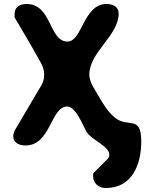

<svg xmlns="http://www.w3.org/2000/svg" viewBox="-20 -727 727 961"><path d="M446 154C446 190 473 214 510 214C642 214 687 95 687 -18C687 -157 620 -82 553 -140C518 -170 496 -207 473 -247C456 -277 427 -316 427 -353C427 -467 574 -548 574 -660C574 -693 545 -707 513 -707C397 -707 392 -519 318 -519C224 -519 241 -707 113 -707C79 -707 53 -692 53 -657V-640C72 -609 156 -465 173 -433C189 -406 201 -384 201 -353C201 -333 197 -317 187 -300C167 -266 73 -107 53 -73C52 -70 47 -56 47 -53C47 -53 46 -48 46 -47C46 -11 77 1 108 1C235 1 233 -194 317 -194C360 -194 399 -91 413 -67C436 -28 527 4 527 47C527 54 526 60 520 67L447 140C446 140 446 150 446 154Z"/></svg>

Font: Asimov Print
Style: Regular
Weight: 500
Designer: Google
Version: Version 2.000980: 2014